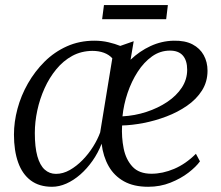

<svg xmlns="http://www.w3.org/2000/svg" viewBox="-20 -706 848 736"><path d="M492.5 -548 480.5 -477Q515 -510 557.2 -529.5Q599.5 -549 645.5 -550Q689 -551 717.8 -536Q746.5 -521 761 -494.5Q775.5 -468 775.5 -435Q775.5 -392.5 754.2 -359Q733 -325.5 697.2 -300.8Q661.5 -276 618 -259.5Q574.5 -243 530.5 -234.5Q486.5 -226 448 -225Q445.5 -179.5 454 -137Q462.5 -94.5 487.8 -67.2Q513 -40 560.5 -40Q603.5 -40 647.8 -58.8Q692 -77.5 731 -116.5L746.5 -87.5Q732 -67 702.5 -44.2Q673 -21.5 633.5 -5.8Q594 10 548 10Q492.5 10 455 -11Q417.5 -32 396.5 -69Q375.5 -106 369.5 -155Q356 -120 334.8 -89.8Q313.5 -59.5 287.8 -37Q262 -14.5 234.2 -2.2Q206.5 10 179.5 10Q130.5 10 98 -14.2Q65.5 -38.5 49.5 -83.5Q33.5 -128.5 33.5 -190Q33.5 -238.5 47 -289Q60.5 -339.5 87 -386Q113.5 -432.5 151 -469.8Q188.5 -507 236.5 -528.5Q284.5 -550 342 -550Q370.5 -550 396 -544Q421.5 -538 441 -530ZM364 -198.5 410.5 -482.5Q398 -496.5 378.2 -503.8Q358.5 -511 334 -511Q291.5 -510.5 257 -491.8Q222.5 -473 195.8 -440.5Q169 -408 150.8 -367.5Q132.5 -327 123 -282.8Q113.5 -238.5 113.5 -196Q113.5 -142 123.2 -107.2Q133 -72.5 151.2 -56Q169.5 -39.5 194.5 -39.5Q221.5 -39.5 247.5 -54.2Q273.5 -69 296.5 -92.5Q319.5 -116 337 -144Q354.5 -172 364 -198.5ZM631.5 -512Q594 -512 562.8 -489.8Q531.5 -467.5 507.8 -430.8Q484 -394 469 -349.5Q454 -305 449.5 -260Q497 -262.5 541.2 -277Q585.5 -291.5 621 -315.2Q656.5 -339 677 -370.2Q697.5 -401.5 697.5 -438.5Q697.5 -474 681 -493Q664.5 -512 631.5 -512ZM378.5 -686.5H623.5L617 -632.5H371.5Z"/></svg>

Font: Merriweather 60pt Light
Style: Italic
Weight: 300
Italic angle: -7.8°
Version: Version 2.101